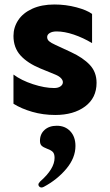

<svg xmlns="http://www.w3.org/2000/svg" viewBox="-20 -502 490 855"><path d="M190 -337Q190 -326 198.5 -318.5Q207 -311 227 -302L296 -270Q350 -245 380 -213Q410 -181 410 -133Q410 -66 359 -28Q308 10 226 10Q172 10 123.5 -4Q75 -18 40 -40V-170Q75 -144 127 -127Q179 -110 221 -110Q239 -110 249.5 -117.5Q260 -125 260 -136Q260 -145 251.5 -154Q243 -163 226 -170L160 -197Q102 -221 71 -255.5Q40 -290 40 -342Q40 -380 61 -412Q82 -444 123.5 -463Q165 -482 222 -482Q273 -482 320 -469.5Q367 -457 390 -440V-310Q350 -334 308.5 -348Q267 -362 232 -362Q213 -362 201.5 -355Q190 -348 190 -337ZM316 148Q316 201 275.5 249.5Q235 298 175 330Q169 333 165 333Q159 333 155 329Q151 325 151 320Q151 314 159 306Q223 250 223 201Q223 182 214.5 174Q206 166 189 160Q173 154 165.5 147Q158 140 158 125Q158 95 178.5 76.5Q199 58 233 58Q270 58 293 82.5Q316 107 316 148Z"/></svg>

Font: Madhuban Bold
Style: Regular
Weight: 700
Designer: jaikishan Patel
Foundry: MagicType
Version: Version 1.000